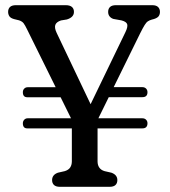

<svg xmlns="http://www.w3.org/2000/svg" viewBox="-20 -720 654 740"><path d="M341.9 -229 275.9 -219.2 84.6 -606.3Q76.6 -622.9 71 -630.3Q65.4 -637.7 53.4 -641.7L34.2 -646.4Q20.8 -650.1 16 -657.5Q11.3 -665 11.3 -674.1Q11.3 -686.6 18.8 -693.3Q26.2 -700 41.1 -700H233.4Q249.1 -700 257.1 -693.3Q265 -686.6 265 -674.1Q265 -653.4 237.8 -645L214.8 -641.2Q196.7 -635 193.1 -623.7Q189.4 -612.5 198.1 -593.9L348.4 -278.1L296 -249.7L463.5 -596.3Q473.1 -616.2 470.3 -626.3Q467.4 -636.4 448.3 -641.4L417.2 -647Q408.2 -649.8 402.5 -656.7Q396.8 -663.7 396.8 -674.1Q396.8 -686.6 404.3 -693.3Q411.7 -700 426.6 -700H566.9Q582.1 -700 589.3 -692.9Q596.5 -685.8 596.5 -674.1Q596.5 -665.2 592 -658.2Q587.5 -651.3 573.8 -646.8L564.9 -644.4Q556.2 -642 550.1 -637.9Q543.9 -633.9 537.5 -623.5Q531 -613.2 520.3 -591.8ZM256.9 -278.4H356V-98.1Q356 -83.7 362.7 -74.1Q369.4 -64.5 382.7 -60.5L409.4 -54.4Q432.3 -46.1 432.3 -25.9Q432.3 -13.7 425 -6.9Q417.7 0 402.5 0H210.6Q195.7 0 188.2 -6.9Q180.8 -13.7 180.8 -25.9Q180.8 -46.3 203.2 -54.4L229.9 -60.5Q244.5 -65.1 250.7 -74.8Q256.9 -84.5 256.9 -98.1ZM68.1 -244.7Q68.1 -252.9 73.4 -258.5Q78.7 -264.1 86.5 -264.1H528.8Q537.5 -264.1 543 -258.6Q548.4 -253.2 548.4 -245Q548.4 -225.2 528.8 -225.2H85Q68.1 -225.2 68.1 -244.7ZM373.6 -345.5 389.3 -384.1H528.8Q537.5 -384.1 543 -378.6Q548.4 -373.1 548.4 -364.6Q548.4 -345.5 528.8 -345.5ZM68.1 -364.6Q68.1 -373.1 73.4 -378.4Q78.7 -383.8 86.5 -383.8H254.8L275 -345.2H85Q68.1 -345.2 68.1 -364.6Z"/></svg>

Font: Fraunces 144pt S100 Black
Style: Regular
Weight: 900
Version: Version 1.000